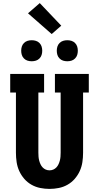

<svg xmlns="http://www.w3.org/2000/svg" viewBox="-20 -1213 640 1241"><path d="M300 8Q270 8 240 2Q210 -4 183.5 -19Q157 -34 137 -57Q117 -80 104.5 -107.5Q92 -135 87.5 -165Q83 -195 83 -226V-615H46V-735H265V-615H228V-226Q228 -213 229 -200.5Q230 -188 233 -176Q236 -164 241.5 -152Q247 -140 255.5 -131Q264 -122 275.5 -117Q287 -112 300 -112Q313 -112 324.5 -117Q336 -122 344.5 -131Q353 -140 358.5 -152Q364 -164 367 -176Q370 -188 371 -200.5Q372 -213 372 -226V-615H335V-735H554V-615H517V-226Q517 -195 512.5 -165Q508 -135 495.5 -107.5Q483 -80 463 -57Q443 -34 416.5 -19Q390 -4 360 2Q330 8 300 8ZM415 -817Q401 -817 388 -821Q375 -825 365 -835Q355 -845 351 -858Q347 -871 347 -885Q347 -899 351 -912Q355 -925 365 -935Q375 -945 388 -949Q401 -953 415 -953Q429 -953 442 -949Q455 -945 465 -935Q475 -925 479 -912Q483 -899 483 -885Q483 -871 479 -858Q475 -845 465 -835Q455 -825 442 -821Q429 -817 415 -817ZM185 -817Q171 -817 158 -821Q145 -825 135 -835Q125 -845 121 -858Q117 -871 117 -885Q117 -899 121 -912Q125 -925 135 -935Q145 -945 158 -949Q171 -953 185 -953Q199 -953 212 -949Q225 -945 235 -935Q245 -925 249 -912Q253 -899 253 -885Q253 -871 249 -858Q245 -845 235 -835Q225 -825 212 -821Q199 -817 185 -817ZM314 -993 161 -1127 237 -1193 376 -1047Z"/></svg>

Font: Iosevka Etoile Heavy
Style: Regular
Weight: 900
Designer: Belleve Invis
Foundry: Belleve Invis
Version: Version 22.1.2; ttfautohint (v1.8.4)